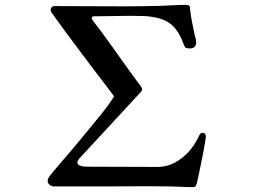

<svg xmlns="http://www.w3.org/2000/svg" viewBox="-20 -769 1040 789"><path d="M826 -209Q826 -205 823 -186Q820 -167 815 -141Q810 -115 804.5 -89Q799 -63 795 -43Q791 -23 789 -17Q787 -9 784 -4.5Q781 0 771 0Q744 0 717.5 -1.5Q691 -3 664 -3Q606 -4 547 -3.5Q488 -3 429 -3H200Q192 -3 184 -9.5Q176 -16 176 -25Q176 -35 184 -45.5Q192 -56 198 -63Q279 -156 357 -252Q381 -281 405 -311Q429 -341 449 -373Q442 -383 420 -411.5Q398 -440 368.5 -479Q339 -518 307.5 -560Q276 -602 249 -638.5Q222 -675 205 -699Q188 -723 188 -725Q188 -744 205 -744Q275 -744 345 -743.5Q415 -743 485 -743Q524 -743 563 -743.5Q602 -744 641 -745Q667 -746 693.5 -747.5Q720 -749 745 -749Q755 -749 759 -743Q761 -742 761 -738Q761 -734 761 -732Q764 -704 769.5 -676Q775 -648 781 -621Q783 -615 784.5 -609Q786 -603 786 -596Q786 -570 760 -570Q744 -570 740.5 -575.5Q737 -581 732 -594Q717 -635 692.5 -660.5Q668 -686 624 -696Q598 -702 571 -703Q544 -704 518 -704Q480 -704 442.5 -703Q405 -702 367 -702Q364 -702 360.5 -701Q357 -700 357 -696Q357 -691 360 -687Q363 -683 365 -680Q400 -635 433 -588.5Q466 -542 499 -496L544 -434Q549 -428 553.5 -422Q558 -416 562 -409Q564 -405 564 -402Q564 -398 561.5 -394.5Q559 -391 556 -388L310 -122Q306 -118 302 -112Q298 -106 298 -101Q298 -93 307 -89Q316 -85 327 -84.5Q338 -84 343 -84Q414 -84 485 -83.5Q556 -83 626 -83Q673 -83 712.5 -109Q752 -135 777 -173Q783 -182 788 -191.5Q793 -201 798 -211Q802 -218 804.5 -220.5Q807 -223 815 -223Q820 -223 823 -218Q826 -213 826 -209Z"/></svg>

Font: Kaisei HarunoUmi
Style: Bold
Weight: 700
Designer: Font-Kai, 金井和夫
Foundry: KAZUO KANAI
Version: Version 5.003